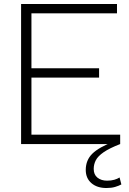

<svg xmlns="http://www.w3.org/2000/svg" viewBox="-20 -724 650 965"><path d="M86 0V-704H568V-657H138V-381H478V-334H138V-47H584V0ZM515 221Q468 221 439.5 196.5Q411 172 411 130Q411 81 444 48.5Q477 16 553 -13L584 0Q530 21 501 41Q472 61 461.5 81.5Q451 102 451 125Q451 154 470 169Q489 184 518 184Q539 184 554.5 179.5Q570 175 581 168L590 203Q577 210 558.5 215.5Q540 221 515 221Z"/></svg>

Font: Prodigy Sans Light
Style: Regular
Weight: 300
Designer: Wei Huang
Foundry: Wei Huang
Version: Version 1.003; ttfautohint (v1.8.3)